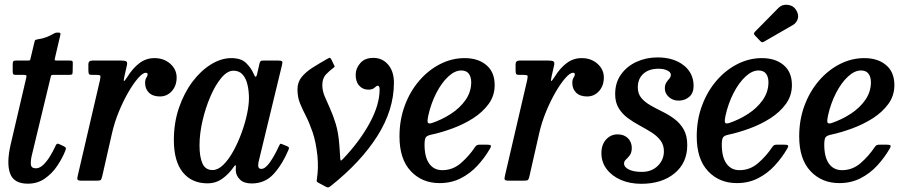

<svg xmlns="http://www.w3.org/2000/svg" viewBox="-20 -782 3930 831"><path d="M49.5 -520H100Q109.5 -520 110.5 -522.5Q111.5 -525 113 -532.5L128.5 -597.5Q130.5 -607.5 133.2 -609Q136 -610.5 146.5 -612.5Q165.5 -615 181.5 -621.5Q197.5 -628 207 -633.5Q215.5 -638 218.8 -639.5Q222 -641 231 -641Q239 -641 240.8 -639Q242.5 -637 241 -630L218 -531.5Q216.5 -524 217 -522Q217.5 -520 226.5 -520H281Q291 -520 293.2 -517.5Q295.5 -515 295 -503.5L294.5 -474Q294.5 -462.5 291.8 -460.2Q289 -458 278.5 -458H211Q203.5 -458 202 -456Q200.5 -454 199 -447L118.5 -113Q112.5 -89.5 113.5 -71.5Q114.5 -53.5 135 -53.5Q152 -53.5 168 -69.2Q184 -85 196.8 -106.2Q209.5 -127.5 217.5 -144.5Q220.5 -152 224.2 -157.2Q228 -162.5 237 -158L257 -148.5Q264.5 -144.5 265.2 -141.5Q266 -138.5 262 -128Q249.5 -96.5 227.5 -63.8Q205.5 -31 173.8 -9Q142 13 100.5 13Q40 13 23.8 -31Q7.5 -75 26 -156L93.5 -445Q95.5 -453 93.8 -455.5Q92 -458 82 -458H46.5Q39 -458 37 -461.5Q35 -465 35 -473V-504Q35 -513.5 37.8 -516.8Q40.5 -520 49.5 -520Z M381 -520H502.5Q520.5 -520 526.5 -516.2Q532.5 -512.5 529 -498L518.5 -452Q514 -431.5 516.8 -431.2Q519.5 -431 531.5 -449.5Q555 -487.5 583.8 -509Q612.5 -530.5 648.5 -530.5Q689.5 -530.5 717 -506Q744.5 -481.5 744.5 -446.5Q744.5 -411 723.8 -387.8Q703 -364.5 672 -364.5Q641.5 -364.5 624.8 -380.8Q608 -397 608 -423Q608 -437.5 613.5 -445.8Q619 -454 619 -460Q619 -467 611 -467Q598 -467 577.8 -444Q557.5 -421 535.5 -383Q513.5 -345 494.5 -298.8Q475.5 -252.5 465 -206.5L422.5 -19.5Q419.5 -7 416.5 -3.5Q413.5 0 397.5 0H334Q317.5 0 315.5 -4.8Q313.5 -9.5 316.5 -21.5L412.5 -434.5Q416 -450.5 414 -454.2Q412 -458 396.5 -458H377.5Q367 -458 364.8 -462.2Q362.5 -466.5 362.5 -479.5V-504.5Q362.5 -520 381 -520Z M1228 -132Q1202 -70.5 1164.5 -29.2Q1127 12 1069.5 12Q1036 12 1019 -4.5Q1002 -21 1000.5 -42.5Q1000 -49.5 1000.5 -53.5Q1001 -57.5 1001 -61Q1001 -73 992 -60Q971 -29.5 942.8 -9Q914.5 11.5 878 11.5Q810 11.5 771.2 -36.2Q732.5 -84 732.5 -176Q732.5 -251.5 754.8 -316Q777 -380.5 813.2 -428.5Q849.5 -476.5 893.5 -503.5Q937.5 -530.5 981 -530.5Q1024.5 -530.5 1046 -508.5Q1067.5 -486.5 1077 -464.5Q1082.5 -450.5 1086.2 -449.8Q1090 -449 1093.5 -464.5L1103 -506.5Q1104.5 -513.5 1107.5 -516.8Q1110.5 -520 1119.5 -520H1183Q1198.5 -520 1201 -516.2Q1203.5 -512.5 1200.5 -500.5L1100 -85Q1097.5 -75 1097.5 -65.5Q1097.5 -51 1111 -51Q1128 -51 1148 -79.2Q1168 -107.5 1187 -149Q1190.5 -156.5 1192.2 -158.8Q1194 -161 1202.5 -157.5L1222 -149.5Q1229.5 -146.5 1230.5 -143.5Q1231.5 -140.5 1228 -132ZM1057.5 -357Q1057.5 -388 1051.2 -415.2Q1045 -442.5 1030.2 -459.2Q1015.5 -476 990.5 -476Q964 -476 938 -445Q912 -414 890.8 -364.8Q869.5 -315.5 856.5 -259.2Q843.5 -203 843.5 -153Q843.5 -103 856.2 -74.5Q869 -46 900 -46Q923 -46 946 -68.2Q969 -90.5 989 -126.5Q1009 -162.5 1024.5 -204.2Q1040 -246 1048.8 -286.5Q1057.5 -327 1057.5 -357Z M1573.5 -394Q1550 -394 1534.2 -412Q1518.5 -430 1519.5 -461Q1520 -486.5 1539.5 -509Q1559 -531.5 1596 -531.5Q1635 -531.5 1660 -502.2Q1685 -473 1685 -424Q1685 -306.5 1613.2 -193.2Q1541.5 -80 1411.5 23Q1404 29.5 1399.2 29.2Q1394.5 29 1386 24L1355.5 7.5Q1350.5 4.5 1350.5 1.2Q1350.5 -2 1352 -10.5Q1355 -29.5 1355.8 -55Q1356.5 -80.5 1354 -107Q1347 -169.5 1333 -210Q1319 -250.5 1304 -279.8Q1289 -309 1278.2 -335.5Q1267.5 -362 1267.5 -395.5Q1267.5 -426.5 1285.8 -448.8Q1304 -471 1333.2 -489.5Q1362.5 -508 1396 -527Q1405.5 -532.5 1408 -532Q1410.5 -531.5 1415.5 -522L1423 -506Q1427 -498.5 1428.2 -495.5Q1429.5 -492.5 1422 -487.5Q1408 -477.5 1391.5 -460.5Q1375 -443.5 1375 -414Q1375 -390 1384.8 -366.2Q1394.5 -342.5 1407.8 -313.8Q1421 -285 1432.8 -247Q1444.5 -209 1448.5 -156.5Q1449.5 -141.5 1450.8 -125Q1452 -108.5 1452.5 -97.5Q1453 -89.5 1454.8 -87.5Q1456.5 -85.5 1463.5 -93Q1536.5 -169.5 1579.8 -249Q1623 -328.5 1623 -394.5Q1623 -411 1615 -411Q1610 -411 1601.2 -402.5Q1592.5 -394 1573.5 -394Z M1709 -191.5Q1709 -263.5 1732 -325.2Q1755 -387 1794.8 -433Q1834.5 -479 1885.2 -504.8Q1936 -530.5 1991 -530.5Q2049.5 -530.5 2085.2 -500.2Q2121 -470 2121 -413.5Q2121 -368 2095 -332.2Q2069 -296.5 2027.5 -270Q1986 -243.5 1937.5 -225.8Q1889 -208 1844 -198.5Q1828.5 -195 1823.2 -187.8Q1818 -180.5 1817.5 -159Q1817 -103.5 1837.2 -74.5Q1857.5 -45.5 1894.5 -45.5Q1939.5 -45.5 1974.8 -76Q2010 -106.5 2036 -145.5Q2040.5 -152 2044.8 -154Q2049 -156 2060.5 -156H2085.5Q2101 -156 2104 -152.5Q2107 -149 2100 -137.5Q2078 -99.5 2046.8 -65.5Q2015.5 -31.5 1974.5 -10.5Q1933.5 10.5 1882.5 10.5Q1806.5 10.5 1757.8 -41.5Q1709 -93.5 1709 -191.5ZM1849.5 -249.5Q1892.5 -264 1931.5 -289.2Q1970.5 -314.5 1994.8 -349Q2019 -383.5 2019.5 -425Q2019.5 -449 2009 -463Q1998.5 -477 1976.5 -477Q1948.5 -477 1920 -450.5Q1891.5 -424 1868.5 -379.5Q1845.5 -335 1833.5 -281Q1829.5 -262.5 1831 -253.5Q1832.5 -244.5 1849.5 -249.5Z M2230 -520H2351.5Q2369.5 -520 2375.5 -516.2Q2381.5 -512.5 2378 -498L2367.5 -452Q2363 -431.5 2365.8 -431.2Q2368.5 -431 2380.5 -449.5Q2404 -487.5 2432.8 -509Q2461.5 -530.5 2497.5 -530.5Q2538.5 -530.5 2566 -506Q2593.5 -481.5 2593.5 -446.5Q2593.5 -411 2572.8 -387.8Q2552 -364.5 2521 -364.5Q2490.5 -364.5 2473.8 -380.8Q2457 -397 2457 -423Q2457 -437.5 2462.5 -445.8Q2468 -454 2468 -460Q2468 -467 2460 -467Q2447 -467 2426.8 -444Q2406.5 -421 2384.5 -383Q2362.5 -345 2343.5 -298.8Q2324.5 -252.5 2314 -206.5L2271.5 -19.5Q2268.5 -7 2265.5 -3.5Q2262.5 0 2246.5 0H2183Q2166.5 0 2164.5 -4.8Q2162.5 -9.5 2165.5 -21.5L2261.5 -434.5Q2265 -450.5 2263 -454.2Q2261 -458 2245.5 -458H2226.5Q2216 -458 2213.8 -462.2Q2211.5 -466.5 2211.5 -479.5V-504.5Q2211.5 -520 2230 -520Z M2853.5 -126.5Q2853.5 -155 2838.2 -174.8Q2823 -194.5 2799 -209.5Q2775 -224.5 2748 -239Q2721 -253.5 2697 -271.2Q2673 -289 2657.8 -313.8Q2642.5 -338.5 2642.5 -375Q2642.5 -424.5 2668 -460Q2693.5 -495.5 2735.2 -514.5Q2777 -533.5 2826 -533.5Q2895 -533.5 2938.5 -499.8Q2982 -466 2982 -410Q2982 -379 2963 -362.8Q2944 -346.5 2917 -346.5Q2892 -346.5 2874.8 -362.2Q2857.5 -378 2857.5 -398.5Q2857.5 -415.5 2864 -425Q2870.5 -434.5 2877 -441.8Q2883.5 -449 2883.5 -458.5Q2883.5 -469.5 2868.2 -477Q2853 -484.5 2830.5 -484.5Q2788.5 -484.5 2764.5 -462.8Q2740.5 -441 2740.5 -404Q2740.5 -376 2756 -357.8Q2771.5 -339.5 2795.8 -325.8Q2820 -312 2847.5 -298.5Q2875 -285 2899.2 -267Q2923.5 -249 2939 -222Q2954.5 -195 2954.5 -154Q2954.5 -77 2899.5 -31.8Q2844.5 13.5 2755.5 13.5Q2706.5 13.5 2667.5 -3.2Q2628.5 -20 2605.8 -50Q2583 -80 2583 -119Q2583 -156 2603.2 -178.2Q2623.5 -200.5 2653 -200.5Q2681 -200.5 2697.8 -183.8Q2714.5 -167 2714.5 -141Q2714 -121 2705.8 -110Q2697.5 -99 2689.2 -91.5Q2681 -84 2681 -74.5Q2681 -58.5 2702 -48.2Q2723 -38 2758 -38Q2800 -38 2826.5 -63.8Q2853 -89.5 2853.5 -126.5Z M2995.5 -191.5Q2995.5 -263.5 3018.5 -325.2Q3041.5 -387 3081.2 -433Q3121 -479 3171.8 -504.8Q3222.5 -530.5 3277.5 -530.5Q3336 -530.5 3371.8 -500.2Q3407.5 -470 3407.5 -413.5Q3407.5 -368 3381.5 -332.2Q3355.5 -296.5 3314 -270Q3272.5 -243.5 3224 -225.8Q3175.5 -208 3130.5 -198.5Q3115 -195 3109.8 -187.8Q3104.5 -180.5 3104 -159Q3103.5 -103.5 3123.8 -74.5Q3144 -45.5 3181 -45.5Q3226 -45.5 3261.2 -76Q3296.5 -106.5 3322.5 -145.5Q3327 -152 3331.2 -154Q3335.5 -156 3347 -156H3372Q3387.5 -156 3390.5 -152.5Q3393.5 -149 3386.5 -137.5Q3364.5 -99.5 3333.2 -65.5Q3302 -31.5 3261 -10.5Q3220 10.5 3169 10.5Q3093 10.5 3044.2 -41.5Q2995.5 -93.5 2995.5 -191.5ZM3136 -249.5Q3179 -264 3218 -289.2Q3257 -314.5 3281.2 -349Q3305.5 -383.5 3306 -425Q3306 -449 3295.5 -463Q3285 -477 3263 -477Q3235 -477 3206.5 -450.5Q3178 -424 3155 -379.5Q3132 -335 3120 -281Q3116 -262.5 3117.5 -253.5Q3119 -244.5 3136 -249.5ZM3425 -740Q3438.5 -718.5 3432.8 -700.2Q3427 -682 3410.5 -673L3289 -603Q3282.5 -599 3279 -599Q3275.5 -599 3270 -605L3247.5 -628.5Q3239.5 -637 3247.5 -644.5L3348.5 -747Q3364 -763.5 3388.2 -761.2Q3412.5 -759 3425 -740Z M3439 -191.5Q3439 -263.5 3462 -325.2Q3485 -387 3524.8 -433Q3564.5 -479 3615.2 -504.8Q3666 -530.5 3721 -530.5Q3779.5 -530.5 3815.2 -500.2Q3851 -470 3851 -413.5Q3851 -368 3825 -332.2Q3799 -296.5 3757.5 -270Q3716 -243.5 3667.5 -225.8Q3619 -208 3574 -198.5Q3558.5 -195 3553.2 -187.8Q3548 -180.5 3547.5 -159Q3547 -103.5 3567.2 -74.5Q3587.5 -45.5 3624.5 -45.5Q3669.5 -45.5 3704.8 -76Q3740 -106.5 3766 -145.5Q3770.5 -152 3774.8 -154Q3779 -156 3790.5 -156H3815.5Q3831 -156 3834 -152.5Q3837 -149 3830 -137.5Q3808 -99.5 3776.8 -65.5Q3745.5 -31.5 3704.5 -10.5Q3663.5 10.5 3612.5 10.5Q3536.5 10.5 3487.8 -41.5Q3439 -93.5 3439 -191.5ZM3579.5 -249.5Q3622.5 -264 3661.5 -289.2Q3700.5 -314.5 3724.8 -349Q3749 -383.5 3749.5 -425Q3749.5 -449 3739 -463Q3728.5 -477 3706.5 -477Q3678.5 -477 3650 -450.5Q3621.5 -424 3598.5 -379.5Q3575.5 -335 3563.5 -281Q3559.5 -262.5 3561 -253.5Q3562.5 -244.5 3579.5 -249.5Z"/></svg>

Font: Besley* Narrow Medium
Style: Italic
Weight: 500
Width: 4
Italic angle: -13°
Designer: Owen Earl
Foundry: indestructible type*
Version: Version 3.000; ttfautohint (v1.8.3)